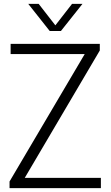

<svg xmlns="http://www.w3.org/2000/svg" viewBox="-20 -965 567 985"><path d="M107 -52.5H497.5V0H29V-34L414.5 -687.5H34.5V-740H492V-706ZM349.5 -945H403L292.5 -806H235L125 -945H178.5L264 -835Z"/></svg>

Font: Encode Sans Semi Condensed Light
Style: Regular
Weight: 300
Width: 4
Designer: Multiple Designers
Foundry: Impallari Type
Version: Version 2.000